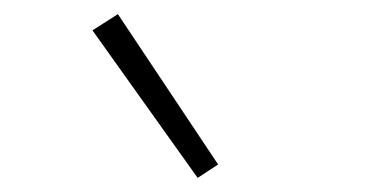

<svg xmlns="http://www.w3.org/2000/svg" viewBox="-20 -807 540 272"><path d="M260 -555 111 -764 147 -787 289 -574Z"/></svg>

Font: Iosevka Term Curly Extralight
Style: Regular
Weight: 200
Designer: Belleve Invis
Foundry: Belleve Invis
Version: Version 32.3.0